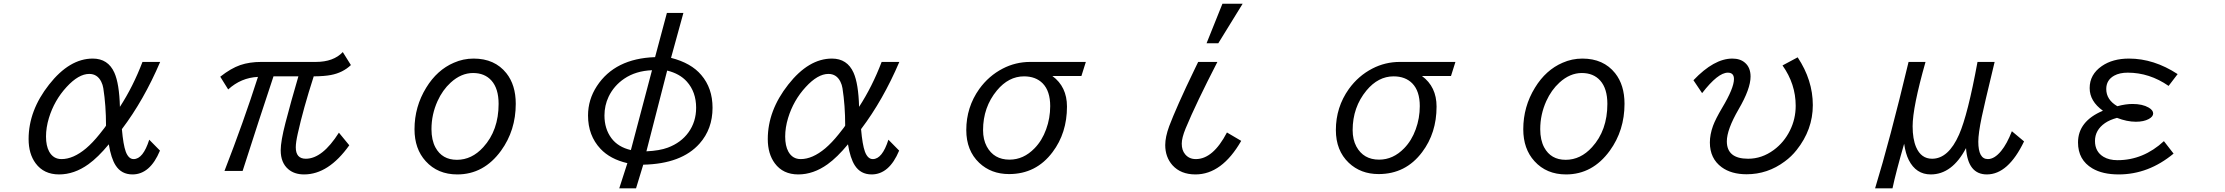

<svg xmlns="http://www.w3.org/2000/svg" viewBox="-20 -900 12040 1039"><path d="M845.7 -85Q792 43.9 696.8 43.9Q636.7 43.9 605.5 -5.4Q581.1 -43.5 568.8 -119.1Q510.3 -48.3 458.5 -11.2Q381.8 43.9 299.8 43.9Q217.3 43.9 172.9 -16.1Q134.8 -67.4 134.8 -147.5Q134.8 -301.8 245.6 -442.4Q356 -583 481.9 -583Q564.9 -583 599.1 -506.3Q625.5 -446.8 628.9 -321.8Q700.2 -431.6 751 -564.9H846.7Q758.3 -357.9 639.6 -201.2Q647 -116.2 660.6 -79.1Q675.8 -39.1 703.1 -39.1Q754.4 -39.1 787.6 -144ZM553.7 -220.7Q553.7 -329.1 539.1 -422.4Q536.1 -441.4 527.8 -458Q506.8 -500 462.9 -500Q405.3 -500 340.3 -429.2Q273.9 -357.4 244.6 -261.2Q229 -209.5 229 -161.1Q229 -110.8 246.1 -79.6Q268.6 -39.1 313 -39.1Q376.5 -39.1 445.8 -97.2Q481.4 -127.4 518.6 -173.8Q553.7 -217.3 553.7 -220.7Z M1171.9 -484.9Q1229.5 -530.3 1280.3 -547.9Q1330.1 -564.9 1394 -564.9H1689Q1784.7 -564.9 1835 -618.2L1878.9 -547.9Q1835 -506.3 1770.5 -494.1Q1734.9 -487.3 1677.7 -486.8Q1620.6 -309.6 1591.3 -176.8Q1580.6 -128.9 1580.6 -103Q1580.6 -41 1634.8 -41Q1724.6 -41 1814 -182.1L1870.1 -113.8Q1757.8 43.9 1625.5 43.9Q1573.2 43.9 1540 15.6Q1499 -19.5 1499 -86.9Q1499 -135.7 1524.9 -235.8Q1553.7 -347.2 1594.7 -486.8H1460Q1382.8 -255.4 1293 24.9H1194.8Q1297.9 -240.2 1376 -483.9Q1284.2 -479.5 1214.8 -416Z M2543 -583Q2657.2 -583 2720.2 -503.9Q2771 -439.9 2771 -338.4Q2771 -194.3 2691.4 -84.5Q2598.1 43.9 2454.6 43.9Q2348.6 43.9 2283.7 -27.8Q2223.1 -94.2 2223.1 -200.7Q2223.1 -322.8 2286.6 -425.8Q2345.2 -521.5 2436 -560.5Q2486.8 -583 2543 -583ZM2540 -504.9Q2475.6 -504.9 2418.9 -453.1Q2375 -413.1 2347.7 -353Q2314.9 -280.3 2314.9 -201.2Q2314.9 -142.1 2336.4 -102.1Q2372.6 -35.2 2452.6 -35.2Q2533.2 -35.2 2595.2 -103.5Q2678.2 -194.3 2678.2 -337.9Q2678.2 -420.4 2639.6 -463.9Q2603 -504.9 2540 -504.9Z M3588.9 -830.1H3678.2L3611.3 -586.9Q3720.2 -559.1 3774.9 -494.1Q3835.9 -422.9 3835.9 -316.9Q3835.9 -202.1 3765.6 -123Q3668 -13.2 3460.9 -8.8L3421.9 119.1H3331.1L3375 -17.1Q3282.2 -38.6 3229.5 -94.7Q3162.1 -166.5 3162.1 -274.9Q3162.1 -360.8 3210 -434.1Q3307.6 -583.5 3524.9 -590.8ZM3508.3 -520Q3420.4 -516.6 3357.9 -474.1Q3301.8 -436 3273.4 -376.5Q3251 -329.1 3251 -274.9Q3251 -203.1 3288.6 -152.3Q3324.7 -104 3394 -87.9ZM3590.3 -518.1 3478 -81.1Q3549.8 -84.5 3593.8 -101.1Q3665.5 -127.9 3705.6 -183.6Q3747.1 -241.2 3747.1 -316.9Q3747.1 -402.3 3696.8 -458.5Q3658.2 -501.5 3590.3 -518.1Z M4845.7 -85Q4792 43.9 4696.8 43.9Q4636.7 43.9 4605.5 -5.4Q4581.1 -43.5 4568.8 -119.1Q4510.3 -48.3 4458.5 -11.2Q4381.8 43.9 4299.8 43.9Q4217.3 43.9 4172.9 -16.1Q4134.8 -67.4 4134.8 -147.5Q4134.8 -301.8 4245.6 -442.4Q4356 -583 4481.9 -583Q4564.9 -583 4599.1 -506.3Q4625.5 -446.8 4628.9 -321.8Q4700.2 -431.6 4751 -564.9H4846.7Q4758.3 -357.9 4639.6 -201.2Q4647 -116.2 4660.6 -79.1Q4675.8 -39.1 4703.1 -39.1Q4754.4 -39.1 4787.6 -144ZM4553.7 -220.7Q4553.7 -329.1 4539.1 -422.4Q4536.1 -441.4 4527.8 -458Q4506.8 -500 4462.9 -500Q4405.3 -500 4340.3 -429.2Q4273.9 -357.4 4244.6 -261.2Q4229 -209.5 4229 -161.1Q4229 -110.8 4246.1 -79.6Q4268.6 -39.1 4313 -39.1Q4376.5 -39.1 4445.8 -97.2Q4481.4 -127.4 4518.6 -173.8Q4553.7 -217.3 4553.7 -220.7Z M5856 -564.9 5832 -488.8H5674.8Q5753.9 -430.7 5753.9 -323.2Q5753.9 -180.2 5675.8 -76.7Q5586.9 42 5440.4 42Q5343.3 42 5278.8 -19Q5209 -85.4 5209 -196.3Q5209 -319.8 5279.3 -418.5Q5330.6 -489.7 5406.2 -528.8Q5475.6 -564.9 5555.2 -564.9ZM5521.5 -486.8Q5438 -486.8 5374.5 -410.2Q5299.8 -319.8 5299.8 -195.8Q5299.8 -145 5319.8 -107.4Q5358.4 -36.1 5442.9 -36.1Q5519 -36.1 5578.6 -97.7Q5619.1 -139.2 5641.1 -200.2Q5663.1 -260.3 5663.1 -325.7Q5663.1 -407.2 5622.6 -448.7Q5585 -486.8 5521.5 -486.8Z M6509.3 -666 6595.2 -879.9H6704.6L6572.8 -666ZM6619.6 -183.1 6696.8 -137.7Q6592.3 43.9 6449.2 43.9Q6369.6 43.9 6324.7 -5.9Q6285.6 -50.3 6285.6 -115.2Q6285.6 -158.7 6307.1 -217.3Q6324.7 -264.2 6359.6 -343Q6394.5 -421.9 6447.8 -531.7L6463.9 -564.9H6567.9Q6510.3 -453.1 6467.3 -363.3Q6424.3 -273.4 6396 -205.1Q6375 -153.8 6375 -122.6Q6375 -86.9 6393.1 -65.4Q6414.6 -39.1 6451.2 -39.1Q6544.4 -39.1 6619.6 -183.1Z M7856 -564.9 7832 -488.8H7674.8Q7753.9 -430.7 7753.9 -323.2Q7753.9 -180.2 7675.8 -76.7Q7586.9 42 7440.4 42Q7343.3 42 7278.8 -19Q7209 -85.4 7209 -196.3Q7209 -319.8 7279.3 -418.5Q7330.6 -489.7 7406.2 -528.8Q7475.6 -564.9 7555.2 -564.9ZM7521.5 -486.8Q7438 -486.8 7374.5 -410.2Q7299.8 -319.8 7299.8 -195.8Q7299.8 -145 7319.8 -107.4Q7358.4 -36.1 7442.9 -36.1Q7519 -36.1 7578.6 -97.7Q7619.1 -139.2 7641.1 -200.2Q7663.1 -260.3 7663.1 -325.7Q7663.1 -407.2 7622.6 -448.7Q7585 -486.8 7521.5 -486.8Z M8543 -583Q8657.2 -583 8720.2 -503.9Q8771 -439.9 8771 -338.4Q8771 -194.3 8691.4 -84.5Q8598.1 43.9 8454.6 43.9Q8348.6 43.9 8283.7 -27.8Q8223.1 -94.2 8223.1 -200.7Q8223.1 -322.8 8286.6 -425.8Q8345.2 -521.5 8436 -560.5Q8486.8 -583 8543 -583ZM8540 -504.9Q8475.6 -504.9 8418.9 -453.1Q8375 -413.1 8347.7 -353Q8314.9 -280.3 8314.9 -201.2Q8314.9 -142.1 8336.4 -102.1Q8372.6 -35.2 8452.6 -35.2Q8533.2 -35.2 8595.2 -103.5Q8678.2 -194.3 8678.2 -337.9Q8678.2 -420.4 8639.6 -463.9Q8603 -504.9 8540 -504.9Z M9144 -465.8Q9255.4 -583 9354.5 -583Q9397.5 -583 9423.3 -560.1Q9453.1 -534.2 9453.1 -485.8Q9453.1 -419.4 9388.7 -309.1Q9324.7 -198.7 9324.7 -135.3Q9324.7 -41 9439.9 -41Q9514.2 -41 9578.6 -88.4Q9634.3 -129.4 9666 -193.4Q9697.3 -255.9 9697.3 -327.6Q9697.3 -445.3 9626 -545.9L9708 -589.8Q9790 -466.3 9790 -331.1Q9790 -198.2 9702.1 -87.9Q9674.3 -52.7 9638.2 -26.4Q9545.4 43 9431.6 43Q9349.1 43 9296.9 4.9Q9232.9 -42 9232.9 -128.9Q9232.9 -171.9 9250 -219.2Q9263.7 -256.3 9299.3 -316.4Q9363.3 -423.3 9363.3 -472.2Q9363.3 -506.8 9330.1 -506.8Q9276.4 -506.8 9190.9 -396Z M10127 119.1Q10206.1 -138.7 10308.1 -564.9H10399.9Q10330.1 -319.3 10330.1 -216.8Q10330.1 -147.9 10349.1 -103.5Q10376 -41 10435.5 -41Q10523.9 -41 10581.5 -171.9Q10628.4 -278.3 10681.2 -564.9H10773.9L10764.2 -524.4Q10718.3 -334.5 10704.1 -267.1Q10685.5 -178.2 10685.5 -133.3Q10685.5 -39.1 10737.3 -39.1Q10772.9 -39.1 10809.1 -83Q10840.8 -121.6 10867.2 -189.9L10933.1 -134.8Q10847.2 43.9 10731.9 43.9Q10628.9 43.9 10619.1 -98.6Q10543.9 43.9 10428.2 43.9Q10348.6 43.9 10309.1 -34.2Q10292 -67.9 10284.2 -122.1Q10239.7 31.7 10221.2 119.1Z M11742.2 -68.8Q11606.4 43.9 11445.3 43.9Q11357.9 43.9 11302.7 11.2Q11225.1 -34.7 11225.1 -128.9Q11225.1 -244.1 11359.9 -300.8Q11288.1 -352.1 11288.1 -423.3Q11288.1 -497.1 11354 -542.5Q11412.6 -583 11501 -583Q11635.7 -583 11764.2 -499L11715.3 -435.1Q11611.8 -506.8 11494.1 -506.8Q11450.2 -506.8 11420.9 -490.7Q11377.9 -466.8 11377.9 -418.5Q11377.9 -359.9 11438 -325.2Q11481.9 -337.4 11520 -337.4Q11573.7 -337.4 11607.4 -317.9Q11631.8 -303.7 11631.8 -286.1Q11631.8 -269 11607.9 -255.9Q11580.6 -241.2 11538.1 -241.2Q11490.2 -241.2 11436 -262.2Q11396.5 -251.5 11371.1 -233.9Q11316.9 -196.3 11316.9 -137.2Q11316.9 -79.1 11363.3 -51.3Q11393.6 -33.2 11439 -33.2Q11578.6 -33.2 11689.9 -136.2Z"/></svg>

Font: BIZ UDGothic
Style: Regular
Weight: 400
Monospace: yes
Designer: TypeBank Co., Ltd.
Foundry: Morisawa Inc.
Version: Version 1.05